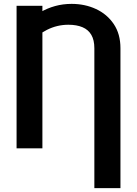

<svg xmlns="http://www.w3.org/2000/svg" viewBox="-20 -757 698 980"><path d="M594.8 203.1H461.6V-510.7Q461.6 -552.6 446.2 -579Q430.8 -605.5 401.1 -618.1Q371.4 -630.7 328.8 -630.7Q271.7 -630.7 220 -604.8Q168.3 -578.8 125 -531.2V-648.1Q152.7 -675.1 187.1 -695.1Q221.6 -715.2 261.5 -726.2Q301.5 -737.2 345.5 -737.2Q413.4 -737.2 470 -710.9Q526.6 -684.7 560.7 -634.1Q594.8 -583.5 594.8 -510.7ZM196.4 -727.3V0H64.6V-727.3Z"/></svg>

Font: InterMG SemiBold
Style: Regular
Weight: 600
Designer: Rasmus Andersson
Foundry: rsms
Version: Version 3.019;December 26, 2023;FontCreator 15.0.0.2955 64-b